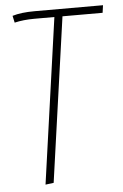

<svg xmlns="http://www.w3.org/2000/svg" viewBox="-52 -558 512 796"><g transform="rotate(-5 203.5 -160.0)"><path d="M407.2 -520 402.8 -488.8H235.8L139.2 195.8L105 200.2L202.1 -488.8H118.2Q73.2 -488.8 36.1 -480L29.8 -508.8Q66.4 -520 122.1 -520Z"/></g></svg>

Font: Fira Sans Compressed UltraLight
Style: Italic
Weight: 200
Width: 3
Italic angle: -8°
Designer: Carrois Corporate & Edenspiekermann AG
Foundry: Carrois Corporate GbR & Edenspiekermann AG
Version: Version 4.203;PS 004.203;hotconv 1.0.88;makeotf.lib2.5.64775